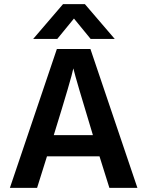

<svg xmlns="http://www.w3.org/2000/svg" viewBox="-20 -912 714 932"><path d="M258 -723H141L286 -892H392L537 -723H420L339 -822ZM160 0H28L256 -674H419L647 0H511L463 -153H208ZM336 -580Q328 -537 241 -256H431Q348 -529 336 -580Z"/></svg>

Font: Hind Kochi SemiBold
Style: Regular
Weight: 600
Designer: Dhruvi Tolia
Foundry: Indian Type Foundry
Version: Version 0.702;PS 1.0;hotconv 1.0.81;makeotf.lib2.5.63406